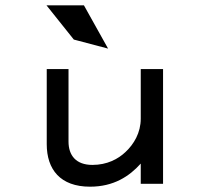

<svg xmlns="http://www.w3.org/2000/svg" viewBox="-20 -692 767 723"><path d="M296 -672H155L258 -543L387 -509ZM156 -149C156 -54 207 11 319 11C408 11 467 -28 510 -76V0H594V-432H510V-245C510 -192 484 -149 453 -120C425 -93 383 -71 328 -71C266 -71 238 -107 238 -159V-432H156Z"/></svg>

Font: Charger Monospace
Style: Regular
Weight: 400
Designer: Jasper
Foundry: Cannot Into Space Fonts
Version: Version 0.980